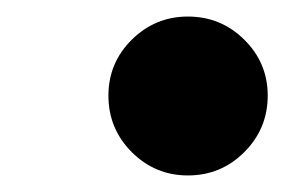

<svg xmlns="http://www.w3.org/2000/svg" viewBox="-20 -552 344 232"><path d="M111 -436.5Q111 -476 139.2 -504Q167.5 -532 207 -532Q247 -532 275.2 -504Q303.5 -476 303.5 -436.5Q303.5 -396.5 275.2 -368.2Q247 -340 207 -340Q167.5 -340 139.2 -368.2Q111 -396.5 111 -436.5Z"/></svg>

Font: Bodoni* 96
Style: Bold Italic
Weight: 700
Italic angle: -13°
Version: Version 2.2